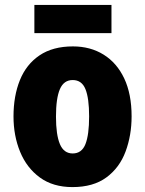

<svg xmlns="http://www.w3.org/2000/svg" viewBox="-20 -752 592 782"><path d="M516 -278Q516 -201 491.5 -135Q467 -69 413.5 -29.5Q360 10 275 10Q196 10 142.5 -29Q89 -68 62 -133.5Q35 -199 35 -278Q35 -361 61 -425.5Q87 -490 141 -526.5Q195 -563 277 -563Q348 -563 402 -529.5Q456 -496 486 -432.5Q516 -369 516 -278ZM208 -277Q208 -203 224 -165Q240 -127 276 -127Q313 -127 328 -165Q343 -203 343 -278Q343 -352 328 -389Q313 -426 276 -426Q240 -426 224 -389Q208 -352 208 -277ZM434 -732V-617H120V-732Z"/></svg>

Font: Noto Sans Gujarati UI Condensed Black
Style: Regular
Weight: 900
Width: 3
Designer: Jelle Bosma - Monotype Design Team, Universal Thirst
Foundry: Monotype Imaging Inc.
Version: Version 2.106; ttfautohint (v1.8.4.7-5d5b)